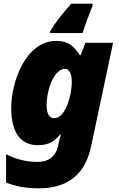

<svg xmlns="http://www.w3.org/2000/svg" viewBox="-20 -786 647 1046"><path d="M253 -616V-606H430C443 -649 466 -710 484 -753V-766H368C323 -715 285 -669 253 -616ZM191 240C326 240 439 185 476 13L596 -553H445L419 -485H415C379 -540 349 -563 286 -563C118 -563 41 -336 41 -199C41 -48 104 5 187 5C250 5 282 -21 308 -54H312C307 -38 302 -19 299 -4L294 18C282 64 247 96 186 96C123 96 64 81 13 54V209C60 226 109 240 191 240ZM276 -142C248 -142 234 -167 234 -212C234 -307 280 -411 332 -411C359 -411 371 -383 371 -341C371 -260 334 -142 276 -142Z"/></svg>

Font: Noto Sans Black
Style: Italic
Weight: 900
Italic angle: -12°
Designer: Monotype Design Team
Foundry: Monotype Imaging Inc.
Version: Version 2.013